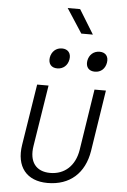

<svg xmlns="http://www.w3.org/2000/svg" viewBox="-65 -1051 730 1107"><g transform="rotate(5 300.0 -497.5)"><path d="M372 -865H439L353 -1005H281ZM469 -653C503 -653 528 -675 534 -711C540 -747 521 -770 487 -770C452 -770 426 -747 420 -711C415 -675 434 -653 469 -653ZM251 -653C285 -653 311 -675 317 -711C323 -747 303 -770 269 -770C235 -770 209 -747 203 -711C198 -675 217 -653 251 -653ZM253 10C381 10 466 -65 487 -196L542 -550H476L421 -196C406 -103 346 -49 263 -49C181 -49 139 -103 154 -196L210 -550H144L88 -196C68 -69 131 10 253 10Z"/></g></svg>

Font: JetBrains Mono ExtraLight
Style: Italic
Weight: 240
Italic angle: -9°
Monospace: yes
Designer: Philipp Nurullin, Konstantin Bulenkov
Foundry: JetBrains
Version: Version 2.305